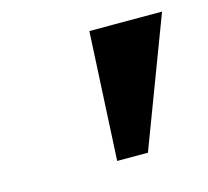

<svg xmlns="http://www.w3.org/2000/svg" viewBox="-55 -775 431 398"><g transform="rotate(-15 161.0 -576.5)"><path d="M152 -439 166 -714H322L218 -439Z"/></g></svg>

Font: NotoSerifTamilSlanted
Style: Italic
Weight: 400
Italic angle: -12°
Designer: Indian Type Foundry, Tom Grace, and the Monotype Design Team
Foundry: Monotype Imaging Inc.
Version: Version 2.001